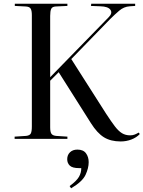

<svg xmlns="http://www.w3.org/2000/svg" viewBox="-20 -750 775 1037"><path d="M632 14Q578 14 541.5 -8.5Q505 -31 471 -85L297 -360L251 -314V-63Q251 -38 257.5 -28Q264 -18 283 -16L344 -12V0H59V-12L121 -16Q140 -18 146 -28.5Q152 -39 152 -67V-668Q152 -693 145.5 -703.5Q139 -714 119 -715L60 -718V-730H344V-718L281 -715Q262 -714 256.5 -702Q251 -690 251 -664V-333L567 -657Q589 -679 576.5 -697Q564 -715 522 -716L471 -718L473 -730H710V-718L681 -716Q649 -714 623.5 -692Q598 -670 575 -647L365 -431L553 -136Q581 -93 600.5 -67.5Q620 -42 639 -30.5Q658 -19 683 -19Q697 -19 708 -23.5Q719 -28 729 -34L735 -26Q717 -7 689.5 3.5Q662 14 632 14ZM364 267 356 255Q394 227 406.5 205Q419 183 419 158H407Q371 158 357 144.5Q343 131 343 110Q343 87 358 72.5Q373 58 398 58Q430 58 444.5 78Q459 98 459 126Q459 158 442 194.5Q425 231 364 267Z"/></svg>

Font: Display Regular
Style: Regular
Weight: 400
Designer: Latin by Veronika Burian and Jose Scaglione. Greek by Irene Vlachou. Cyrillic by Vera Evstafieva.
Foundry: TypeTogether
Version: Version 3.002